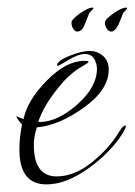

<svg xmlns="http://www.w3.org/2000/svg" viewBox="-20 -466 355 505"><path d="M310 -136Q311 -136 311 -133Q311 -130 303 -116Q272 -66 213 -23.5Q154 19 102 19Q31 19 31 -73Q31 -104 38 -139Q29 -147 22 -161Q23 -160 27 -158.5Q31 -157 34.5 -155.5Q38 -154 42 -153Q52 -202 103 -254Q154 -306 202 -306Q213 -306 213 -303.5Q213 -301 199 -293Q162 -273 130 -231Q96 -189 81 -147L83 -145Q131 -145 183 -191Q235 -237 235 -285Q235 -299 227.5 -311.5Q220 -324 203 -324Q186 -324 160.5 -308.5Q135 -293 132.5 -293Q130 -293 130 -294Q130 -306 162.5 -319Q195 -332 215.5 -332Q236 -332 251 -319Q266 -306 266 -283Q266 -230 200.5 -183Q135 -136 77 -131Q69 -107 69 -85Q69 -2 129 -2Q175 -2 221 -38.5Q267 -75 295 -122Q304 -136 310 -136ZM272 -383Q266 -383 261 -390.5Q256 -398 256 -406.5Q256 -415 278 -430.5Q300 -446 312 -446L315 -444L304 -432L292 -402Q283 -383 272 -383ZM183 -383Q177 -383 172.5 -390.5Q168 -398 168 -406.5Q168 -415 190 -430.5Q212 -446 223 -446L226 -445V-444L215 -432L203 -402Q196 -383 183 -383Z"/></svg>

Font: Ruthie
Style: Regular
Weight: 400
Designer: Robert E. Leuschke
Foundry: Robert E. Leuschke
Version: Version 1.003